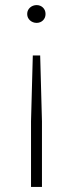

<svg xmlns="http://www.w3.org/2000/svg" viewBox="-20 -545 286 755"><path d="M124 -455C144 -455 159 -470 159 -489V-491C159 -510 144 -525 124 -525C104 -525 87 -510 87 -491V-489C87 -470 104 -455 124 -455ZM102 190H145V-68L138 -327H109L102 -68Z"/></svg>

Font: Fixel Display ExtraLight
Style: Regular
Weight: 200
Designer: AlfaBravo + MacPaw
Foundry: Kyrylo Tkachov, Marchela Mozhyna, Serhii Makarenko, Maria Weinstein, Zakhar Kryvoshyya
Version: Version 1.211